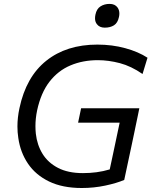

<svg xmlns="http://www.w3.org/2000/svg" viewBox="-20 -955 778 986"><path d="M675 -300 672 -285Q664.5 -249 654.5 -202Q646.5 -162.5 637.5 -122.5Q628.5 -82 618 -31Q579.5 -14.5 521 -2Q462.5 10.5 400 10.5Q301 10.5 232 -23Q163 -56.5 123.8 -114.5Q84.5 -172.5 74 -246.5Q69.5 -275.5 69.5 -305.5Q69.5 -351.5 80 -400Q114 -560.5 217.8 -643.2Q321.5 -726 480 -726Q556 -726 623.5 -707.5Q691 -689 737.5 -658.5L712 -575Q653.5 -615.5 595.2 -630.8Q537 -646 482.5 -646Q405.5 -646 342 -619.2Q278.5 -592.5 234.2 -535.5Q190 -478.5 170.5 -387.5Q162 -346.5 162 -307.5Q162 -287.5 164 -268.5Q170.5 -210.5 198.5 -165Q226.5 -119.5 278 -92.8Q329.5 -66 406 -66Q441.5 -66 475.8 -70.5Q510 -75 543.5 -85Q550.5 -117.5 556.5 -145.5Q562.5 -173.5 568.5 -202Q578.5 -249 586 -285Q587.5 -292.5 594.5 -325H381L396.5 -399H695.5L688 -362Q682 -332.5 675 -300ZM518 -813Q491 -813 477.5 -831Q468 -843 468 -861Q468 -869.5 470 -879.5Q476 -909.5 496 -922.2Q516 -935 543 -935Q570.5 -935 584 -916Q593 -903 593 -885.5Q593 -877 591 -868Q584.5 -837 565.2 -825Q546 -813 518 -813Z"/></svg>

Font: Heraclito
Style: Italic
Weight: 400
Italic angle: -12°
Designer: Kostas Bartsokas (font) & Cristiano Sobral (main changes)
Foundry: Kostas Bartsokas (font) & Cristiano Sobral (main changes)
Version: Version 1.00;July 8, 2020;FontCreator 13.0.0.2655 64-bit